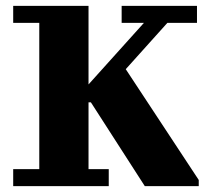

<svg xmlns="http://www.w3.org/2000/svg" viewBox="-20 -635 698 655"><path d="M658 0H474L290 -286H282V-58H351V0H25V-58H114V-557H25V-615H282V-347L471 -557H395V-615H652V-557H551L409 -399L658 -21Z"/></svg>

Font: Bigshot One
Style: Regular
Weight: 400
Designer: Gesine Todt
Foundry: Gesine Todt
Version: Version 1.000